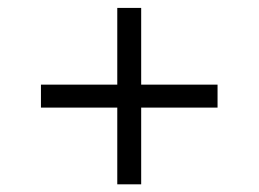

<svg xmlns="http://www.w3.org/2000/svg" viewBox="-20 -528 660 490"><path d="M279.3 -57.6V-507.8H340.3V-57.6ZM84.5 -253.4V-312H535.2V-253.4Z"/></svg>

Font: Inter 28pt Light
Style: Regular
Weight: 300
Designer: Rasmus Andersson
Foundry: rsms
Version: Version 4.001;git-66647c0bb